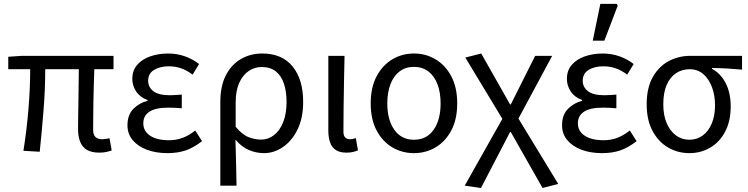

<svg xmlns="http://www.w3.org/2000/svg" viewBox="-20 -772 3831 983"><path d="M488 9.5Q449.4 9.5 425.4 -4.5Q401.4 -18.6 390.5 -45.9Q379.6 -73.2 379.6 -112.8Q379.6 -131.5 380.1 -166.1Q380.6 -200.6 381.3 -244.2Q382 -287.8 382.5 -333.1Q383 -378.4 383.6 -417.8H211.6Q211.6 -316.1 202.8 -206.4Q194.1 -96.7 183.4 4.9L99.9 0Q116.4 -102.8 125.5 -211.2Q134.6 -319.7 134.6 -417.8H22.3V-481.4L92 -486.1H561.2V-417.8H462.9Q461.5 -376.8 460 -330Q458.5 -283.1 458 -238.6Q457.5 -194.1 457.2 -159.3Q456.9 -124.4 456.9 -106.8Q456.9 -81.8 469 -70.4Q481.2 -59 504.7 -59Q510.8 -59 520.1 -60.5Q529.4 -62 540.7 -64.3L551.8 -1.5Q540 2.6 524.1 6.1Q508.2 9.5 488 9.5Z M837.5 12Q777.4 12 731.2 -5.7Q685 -23.4 658.8 -55.2Q632.6 -87 632.6 -130.5Q632.6 -184.5 663.3 -215.1Q694 -245.7 735.4 -255.7V-259.7Q696.6 -274.1 677 -303.8Q657.4 -333.5 657.4 -368Q657.4 -411.7 682.8 -440.5Q708.2 -469.4 750 -483.7Q791.7 -498 841 -498Q885.7 -498 926.1 -483.9Q966.5 -469.8 999.3 -444.2L966.1 -389.9Q937.6 -411.5 907.9 -422Q878.3 -432.6 843.9 -432.6Q799.3 -432.6 768.9 -414.2Q738.5 -395.8 738.5 -358.6Q738.5 -325.8 765.2 -305.1Q792 -284.4 849.4 -284.4Q864 -284.4 878.2 -285.5Q892.3 -286.6 910.7 -287.6V-217.6Q890.9 -219.6 874.1 -220.2Q857.3 -220.8 840.3 -220.8Q777.1 -220.8 745.4 -200.4Q713.7 -180 713.7 -140.7Q713.7 -100.3 748.7 -77.2Q783.6 -54 845.8 -54Q881 -54 912.9 -65.4Q944.9 -76.7 979.6 -103.8L1014.4 -49.2Q970.3 -15.2 929.7 -1.6Q889 12 837.5 12Z M1108 178.5V-248.2Q1108 -332.9 1137.2 -388.1Q1166.3 -443.3 1214.9 -470.7Q1263.4 -498.1 1322.4 -498.1Q1423.9 -498.1 1478 -431.8Q1532.1 -365.5 1532.1 -250.4Q1532.1 -167.6 1503.3 -109Q1474.6 -50.4 1428.7 -19.2Q1382.8 12 1331.7 12Q1292.9 12 1255.9 -3.1Q1218.8 -18.2 1185.3 -57Q1186.7 -13.4 1187.7 24.1Q1188.8 61.5 1189.5 98.6Q1190.3 135.7 1191 178.5ZM1317.5 -57.2Q1353.3 -57.2 1382.9 -80.3Q1412.6 -103.3 1429.8 -146.5Q1447.1 -189.7 1447.1 -249.7Q1447.1 -303.3 1433.7 -343.7Q1420.3 -384 1392.2 -406.5Q1364.1 -428.9 1318.9 -428.9Q1283.6 -428.9 1253.4 -408.6Q1223.3 -388.4 1204.9 -348.1Q1186.6 -307.9 1186.6 -246.9V-122.6Q1221 -81.9 1253.4 -69.5Q1285.8 -57.2 1317.5 -57.2Z M1754 9.5Q1720.1 9.5 1699.8 -3.6Q1679.5 -16.7 1670.3 -42.1Q1661 -67.5 1661 -104V-486.1H1744Q1742.6 -420.4 1741.2 -352.7Q1739.8 -285.1 1739.1 -220.4Q1738.3 -155.7 1738.3 -98Q1738.3 -77.4 1747.4 -68.2Q1756.5 -59 1772.2 -59Q1778.8 -59 1786.1 -60.5Q1793.4 -62 1801.7 -65L1812.8 -2.2Q1801.8 2.3 1788 5.9Q1774.2 9.5 1754 9.5Z M2099.4 12Q2038.5 12 1988.3 -17.7Q1938.2 -47.5 1908 -104.4Q1877.9 -161.3 1877.9 -242.4Q1877.9 -324.2 1908 -381.1Q1938.2 -438 1988.3 -468Q2038.5 -498.1 2099.4 -498.1Q2160.2 -498.1 2210.4 -468Q2260.6 -438 2290.7 -381.1Q2320.8 -324.2 2320.8 -242.4Q2320.8 -161.3 2290.7 -104.4Q2260.6 -47.5 2210.4 -17.7Q2160.2 12 2099.4 12ZM2099.4 -56.5Q2164.3 -56.5 2200 -107.4Q2235.8 -158.2 2235.8 -242.4Q2235.8 -298.7 2219.7 -341Q2203.5 -383.2 2173 -406.4Q2142.4 -429.6 2099.4 -429.6Q2056.3 -429.6 2025.8 -406.4Q1995.2 -383.2 1979.1 -341Q1962.9 -298.7 1962.9 -242.4Q1962.9 -158.2 1999 -107.4Q2035.1 -56.5 2099.4 -56.5Z M2442.5 190.5 2359.3 178.5 2552 -163.5 2362.3 -477.3 2443.8 -498.1 2591.3 -237.6H2595.3L2719.9 -486.1H2806.9L2634.4 -164.9L2838 169.7L2757.7 190.5L2595.3 -95.7H2591.3Z M3062.5 12Q3002.4 12 2956.2 -5.7Q2910 -23.4 2883.8 -55.2Q2857.6 -87 2857.6 -130.5Q2857.6 -184.5 2888.3 -215.1Q2919 -245.7 2960.4 -255.7V-259.7Q2921.6 -274.1 2902 -303.8Q2882.4 -333.5 2882.4 -368Q2882.4 -411.7 2907.8 -440.5Q2933.2 -469.4 2975 -483.7Q3016.7 -498 3066 -498Q3110.7 -498 3151.1 -483.9Q3191.5 -469.8 3224.3 -444.2L3191.1 -389.9Q3162.6 -411.5 3132.9 -422Q3103.3 -432.6 3068.9 -432.6Q3024.3 -432.6 2993.9 -414.2Q2963.5 -395.8 2963.5 -358.6Q2963.5 -325.8 2990.2 -305.1Q3017 -284.4 3074.4 -284.4Q3089 -284.4 3103.2 -285.5Q3117.3 -286.6 3135.7 -287.6V-217.6Q3115.9 -219.6 3099.1 -220.2Q3082.3 -220.8 3065.3 -220.8Q3002.1 -220.8 2970.4 -200.4Q2938.7 -180 2938.7 -140.7Q2938.7 -100.3 2973.7 -77.2Q3008.6 -54 3070.8 -54Q3106 -54 3137.9 -65.4Q3169.9 -76.7 3204.6 -103.8L3239.4 -49.2Q3195.3 -15.2 3154.7 -1.6Q3114 12 3062.5 12ZM3014.8 -563.7 3053.6 -752.1H3137.7L3142.6 -742.9L3074.1 -563.7Z M3508.9 12Q3450.1 12 3400.5 -16.9Q3350.8 -45.7 3320.9 -101.5Q3290.9 -157.2 3290.9 -237.7Q3290.9 -323 3322.5 -378.2Q3354.1 -433.3 3404.7 -459.7Q3455.4 -486.1 3513.1 -486.1H3779.1V-415.6Q3737.8 -419.4 3701.9 -421.4Q3665.9 -423.5 3625.4 -423.8V-419.8Q3670.5 -395.1 3695.8 -345.5Q3721 -295.8 3721 -227.4Q3721 -151.7 3692.8 -98.2Q3664.6 -44.6 3616.5 -16.3Q3568.4 12 3508.9 12ZM3509.6 -56.5Q3548.1 -56.5 3577.6 -78.1Q3607.1 -99.8 3624 -139.6Q3640.8 -179.4 3640.8 -234Q3640.8 -282.6 3625.6 -324.6Q3610.3 -366.6 3581.4 -392.1Q3552.5 -417.6 3510.9 -417.6Q3472.5 -417.6 3442 -397.9Q3411.5 -378.2 3393.7 -338.3Q3375.9 -298.4 3375.9 -237.7Q3375.9 -182 3393.4 -141.3Q3410.9 -100.5 3441 -78.5Q3471.2 -56.5 3509.6 -56.5Z"/></svg>

Font: Source Sans 3 VF
Style: Regular
Weight: 200
Designer: Paul D. Hunt
Foundry: Adobe
Version: Version 3.046;hotconv 1.0.118;makeotfexe 2.5.65603